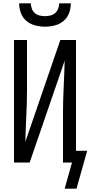

<svg xmlns="http://www.w3.org/2000/svg" viewBox="-20 -975 543 1152"><path d="M250 -815Q220 -815 191 -822.5Q162 -830 139 -849Q116 -868 105.5 -896.5Q95 -925 95 -955H165Q165 -939 171 -923Q177 -907 189 -896.5Q201 -886 217.5 -882Q234 -878 250 -878Q266 -878 282.5 -882Q299 -886 311 -896.5Q323 -907 329 -923Q335 -939 335 -955H405Q405 -925 394.5 -896.5Q384 -868 361 -849Q338 -830 309 -822.5Q280 -815 250 -815ZM368 157 412 0H358V-294Q358 -373 362 -452Q366 -531 368 -611L158 0H64V-735H142V-441Q142 -362 138 -283Q134 -204 132 -124L342 -735H436V-70H503L439 157Z"/></svg>

Font: Iosevka Custom
Style: Regular
Weight: 400
Monospace: yes
Designer: Belleve Invis
Foundry: Belleve Invis
Version: Version 32.5.0; ttfautohint (v1.8.4)